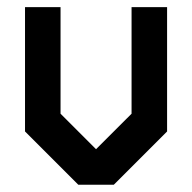

<svg xmlns="http://www.w3.org/2000/svg" viewBox="-20 -508 528 528"><path d="M341.8 -488.3H439.5V-146.5L293 0H195.3L48.8 -146.5V-488.3H146.5V-195.3L244.1 -97.7L341.8 -195.3Z"/></svg>

Font: BabelStone Runic Beorhtnoth
Style: Regular
Weight: 400
Designer: Andrew West
Foundry: BabelStone
Version: Version 7.004;November 9, 2023